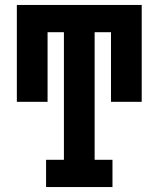

<svg xmlns="http://www.w3.org/2000/svg" viewBox="-20 -755 640 775"><path d="M166 0V-110H238V-625H172V-344H48V-735H552V-344H428V-625H362V-110H434V0Z"/></svg>

Font: Iosevka Curly Slab XBdEx
Style: Regular
Weight: 800
Width: 7
Monospace: yes
Designer: Belleve Invis
Foundry: Belleve Invis
Version: Version 11.0.0; ttfautohint (v1.8.3)